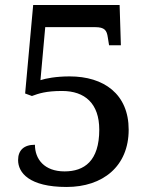

<svg xmlns="http://www.w3.org/2000/svg" viewBox="-20 -734 601 764"><path d="M245 10C389 10 492 -72 492 -218C492 -360 393 -430 257 -430C203 -430 162 -422 141 -415L160 -626H358C397 -626 405 -613 409 -585L414 -554H461L456 -714H112L80 -362L107 -352C134 -362 163 -372 227 -372C318 -372 375 -322 375 -218C375 -93 315 -52 237 -52C156 -52 119 -101 119 -158C75 -158 52 -136 52 -97C52 -47 96 10 245 10Z"/></svg>

Font: Noto Serif Georgian Medium
Style: Regular
Weight: 500
Designer: Monotype Design Team, Akaki Razmadze
Foundry: Google LLC
Version: Version 2.003